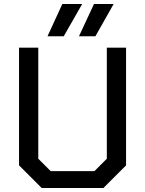

<svg xmlns="http://www.w3.org/2000/svg" viewBox="-20 -938 724 958"><path d="M75 -113V-700H171V-146L233 -84H451L513 -146V-700H609V-113L496 0H188ZM291 -918H390L298 -757H217ZM449 -918H547L456 -757H374Z"/></svg>

Font: Chakra Petch Medium
Style: Regular
Weight: 500
Designer: Katatrad Aksorn Co.,Ltd.
Foundry: Cadson Demak Co.,Ltd.
Version: Version 1.000; ttfautohint (v1.6)